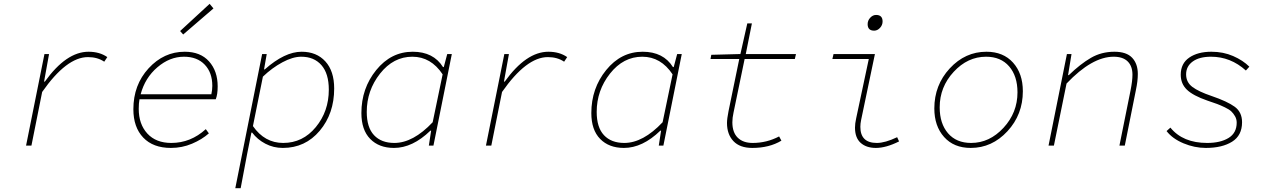

<svg xmlns="http://www.w3.org/2000/svg" viewBox="-20 -760 6640 1002"><path d="M116 0 212 -478H236L210 -334H214Q326 -490 442 -490Q500 -490 540 -462L524 -438Q489 -462 439 -462Q327 -462 200 -280L144 0Z M872 12Q779 12 727.5 -42Q676 -96 676 -190Q676 -317 755.5 -403.5Q835 -490 944 -490Q1026 -490 1071 -439.5Q1116 -389 1116 -309Q1116 -267 1106 -242H708Q704 -221 704 -192Q704 -112 749 -63Q794 -14 874 -14Q975 -14 1054 -86L1070 -64Q1034 -32 982 -10Q930 12 872 12ZM940 -464Q866 -464 801.5 -409Q737 -354 714 -268H1083Q1088 -291 1088 -312Q1088 -381 1048.5 -422.5Q1009 -464 940 -464ZM936 -580 920 -598 1074 -740 1094 -716Z M1208 222 1348 -478H1372L1358 -398H1362Q1466 -490 1554 -490Q1632 -490 1678 -439.5Q1724 -389 1724 -298Q1724 -167 1648.5 -77.5Q1573 12 1456 12Q1407 12 1365 -10Q1323 -32 1296 -68H1292L1270 42L1236 222ZM1458 -14Q1560 -14 1628 -96.5Q1696 -179 1696 -292Q1696 -376 1657.5 -420Q1619 -464 1552 -464Q1508 -464 1454 -435Q1400 -406 1352 -360L1300 -102Q1361 -14 1458 -14Z M2036 12Q1958 12 1912 -35Q1866 -82 1866 -170Q1866 -299 1943.5 -394.5Q2021 -490 2134 -490Q2242 -490 2292 -410H2296L2314 -478H2338L2242 0H2218L2230 -78H2226Q2133 12 2036 12ZM2038 -14Q2136 -14 2238 -122L2290 -372Q2229 -464 2132 -464Q2033 -464 1963.5 -376Q1894 -288 1894 -176Q1894 -95 1932 -54.5Q1970 -14 2038 -14Z M2516 0 2612 -478H2636L2610 -334H2614Q2726 -490 2842 -490Q2900 -490 2940 -462L2924 -438Q2889 -462 2839 -462Q2727 -462 2600 -280L2544 0Z M3236 12Q3158 12 3112 -35Q3066 -82 3066 -170Q3066 -299 3143.5 -394.5Q3221 -490 3334 -490Q3442 -490 3492 -410H3496L3514 -478H3538L3442 0H3418L3430 -78H3426Q3333 12 3236 12ZM3238 -14Q3336 -14 3438 -122L3490 -372Q3429 -464 3332 -464Q3233 -464 3163.5 -376Q3094 -288 3094 -176Q3094 -95 3132 -54.5Q3170 -14 3238 -14Z M3906 12Q3841 12 3807.5 -23.5Q3774 -59 3774 -118Q3774 -140 3782 -180L3838 -452H3688L3692 -474L3844 -478L3880 -638H3904L3872 -478H4134L4128 -452H3866L3808 -172Q3802 -145 3802 -122Q3802 -69 3830 -41.5Q3858 -14 3908 -14Q3981 -14 4046 -48L4058 -26Q3995 12 3906 12Z M4551 12Q4501 12 4471.5 -14.5Q4442 -41 4442 -94Q4442 -115 4448 -142L4514 -452H4324L4330 -478H4546L4474 -134Q4470 -115 4470 -98Q4470 -14 4556 -14Q4599 -14 4662 -44L4672 -22Q4604 12 4551 12ZM4542 -600Q4508 -600 4508 -634Q4508 -653 4521.5 -667.5Q4535 -682 4552 -682Q4586 -682 4586 -648Q4586 -629 4572.5 -614.5Q4559 -600 4542 -600Z M5046 12Q4958 12 4907 -45Q4856 -102 4856 -194Q4856 -316 4936.5 -403Q5017 -490 5128 -490Q5216 -490 5267 -433Q5318 -376 5318 -284Q5318 -162 5237.5 -75Q5157 12 5046 12ZM5048 -14Q5144 -14 5217 -93Q5290 -172 5290 -278Q5290 -363 5246.5 -413.5Q5203 -464 5126 -464Q5030 -464 4957 -385Q4884 -306 4884 -200Q4884 -115 4927.5 -64.5Q4971 -14 5048 -14Z M5452 0 5548 -478H5572L5554 -368H5558Q5618 -426 5673 -458Q5728 -490 5796 -490Q5859 -490 5888.5 -458.5Q5918 -427 5918 -374Q5918 -337 5908 -290L5850 0H5822L5880 -288Q5890 -338 5890 -370Q5890 -415 5865 -439.5Q5840 -464 5792 -464Q5679 -464 5546 -324L5480 0Z M6273 12Q6214 12 6156.5 -12Q6099 -36 6068 -76L6088 -94Q6153 -14 6280 -14Q6349 -14 6391.5 -40Q6434 -66 6434 -120Q6434 -138 6425.5 -153Q6417 -168 6406 -178.5Q6395 -189 6372 -200Q6349 -211 6331.5 -217.5Q6314 -224 6281 -235Q6206 -261 6174 -292Q6142 -323 6142 -370Q6142 -429 6186.5 -459.5Q6231 -490 6302 -490Q6364 -490 6415.5 -467.5Q6467 -445 6500 -412L6482 -392Q6402 -464 6300 -464Q6239 -464 6204.5 -439Q6170 -414 6170 -372Q6170 -331 6202.5 -306.5Q6235 -282 6303 -259Q6385 -231 6423.5 -203Q6462 -175 6462 -122Q6462 -53 6410 -20.5Q6358 12 6273 12Z"/></svg>

Font: TypoPRO Source Code Pro
Style: Italic
Weight: 200
Italic angle: -11°
Monospace: yes
Designer: Paul D. Hunt, Teo Tuominen
Foundry: Adobe Systems Incorporated
Version: Version 1.030;PS 1.0;hotconv 1.0.84;makeotf.lib2.5.63406